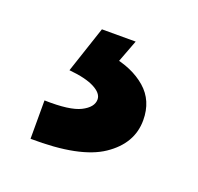

<svg xmlns="http://www.w3.org/2000/svg" viewBox="-61 -65 398 386"><g transform="rotate(20 138.0 128.0)"><path d="M38.1 255.9V173.8Q92.3 175.3 115 163.8Q137.7 152.3 137.7 135.7Q137.7 122.6 119.1 112.8Q100.6 103 64.5 99.6L97.7 0H169.9L139.6 80.1L133.8 43.9Q180.7 51.8 209.5 76.7Q238.3 101.6 238.3 143.6Q238.3 193.4 190.9 225.3Q143.6 257.3 38.1 255.9Z"/></g></svg>

Font: Reddit Sans Black
Style: Regular
Weight: 900
Version: Version 1.014